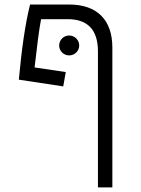

<svg xmlns="http://www.w3.org/2000/svg" viewBox="-20 -606 626 851"><path d="M414.1 224.6H478V-395.5C478 -517.6 410.2 -585.9 287.1 -585.9H113.3C91.8 -501 75.7 -386.7 63.5 -252.9L260.3 -223.1L271.5 -286.6L133.3 -307.1C144 -401.4 153.3 -476.1 162.1 -521H280.3C367.2 -521 414.1 -475.1 414.1 -378.4ZM286.6 -360.4C311 -360.4 331.1 -379.9 331.1 -404.3C331.1 -428.7 311 -448.7 286.6 -448.7C262.2 -448.7 242.2 -428.7 242.2 -404.3C242.2 -379.9 262.2 -360.4 286.6 -360.4Z"/></svg>

Font: Cascadia Mono NF Light
Style: Regular
Weight: 300
Monospace: yes
Designer: Aaron Bell
Foundry: Saja Typeworks
Version: Version 2404.023